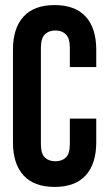

<svg xmlns="http://www.w3.org/2000/svg" viewBox="-20 -728 426 756"><path d="M359 -261V-168Q359 -83 317.5 -37.5Q276 8 195 8Q114 8 72.5 -37.5Q31 -83 31 -168V-532Q31 -617 72.5 -662.5Q114 -708 195 -708Q276 -708 317.5 -662.5Q359 -617 359 -532V-464H255V-539Q255 -577 239.5 -592.5Q224 -608 198 -608Q172 -608 156.5 -592.5Q141 -577 141 -539V-161Q141 -123 156.5 -108Q172 -93 198 -93Q224 -93 239.5 -108Q255 -123 255 -161V-261Z"/></svg>

Font: Bebas Neue
Style: Regular
Weight: 400
Designer: Ryoichi Tsunekawa
Foundry: Ryoichi Tsunekawa
Version: Version 1.300